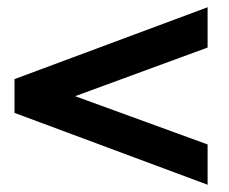

<svg xmlns="http://www.w3.org/2000/svg" viewBox="-20 -520 631 529"><path d="M187 -255 552 -389V-500L20 -302V-209L552 -11V-122Z"/></svg>

Font: Mint Spirit
Style: Bold
Weight: 700
Designer: HARENDAL Hirwen
Foundry: Arkandis Digital Foundry.
Version: Version 1.004;FFEdit